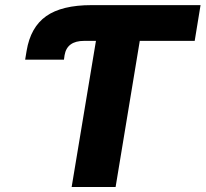

<svg xmlns="http://www.w3.org/2000/svg" viewBox="-20 -748 822 768"><path d="M80.6 -509.3 86.4 -544.4Q102.1 -639.2 164.6 -683.3Q227.1 -727.5 346.2 -727.5H782.2L758.8 -584.5H539.1L442.4 0H266.6L363.8 -584.5H316.4Q248 -584.5 238.3 -527.3L235.8 -509.3Z"/></svg>

Font: Inter Extra Bold
Style: Italic
Weight: 800
Italic angle: -9.39999°
Designer: Rasmus Andersson
Foundry: rsms
Version: Version 4.000;git-3c8e0fc